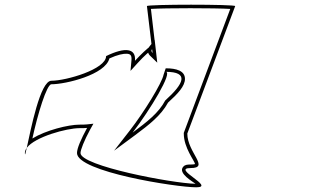

<svg xmlns="http://www.w3.org/2000/svg" viewBox="-20 -798 1378 818"><path d="M86 -146C86 -133 89 -144 94 -168C89 -161 86 -153 86 -146ZM94 -168C129 -215 264 -252 319 -252C331 -252 341 -252 351 -253C325 -205 308 -166 308 -146C308 -66 732 0 816 0C901 0 708 -82 792 -82C876 -82 778 -148 778 -229L982 -772C982 -780 606 -780 606 -772L626 -605C605 -590 581 -567 555 -539C560 -592 514 -599 432 -559C432 -503 262 -454 199 -454C151 -454 111 -245 94 -168ZM118 -208C140 -310 179 -439 199 -439C261 -439 429 -480 446 -549C481 -565 506 -570 521 -569C536 -568 542 -562 540 -540L536 -496L566 -529C595 -561 617 -580 642 -598L623 -760C683 -764 897 -764 961 -760L763 -232V-229C763 -168 809 -113 811 -99C808 -98 802 -97 792 -97C780 -97 769 -97 761 -88C735 -60 805 -22 813 -15C714 -17 323 -91 323 -146C323 -159 338 -198 364 -246L378 -271L350 -268C341 -267 331 -267 319 -267C271 -267 175 -243 118 -208ZM466 -156 554 -221C616 -267 666 -306 696 -361C738 -399 768 -431 768 -462C768 -496 732 -507 686 -507C686 -506 677 -480 677 -480C670 -444 593 -319 533 -242ZM545 -233C619 -329 718 -492 686 -492C787 -492 764 -442 684 -370C656 -317 608 -280 545 -233ZM616 -599C607 -588 608 -572 619 -561L650 -531L639 -628ZM628 -590 630 -572C624 -578 624 -585 628 -590Z"/></svg>

Font: Ampere
Style: OuLn
Weight: 400
Version: Version 1